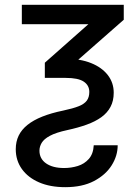

<svg xmlns="http://www.w3.org/2000/svg" viewBox="-20 -566 582 803"><path d="M71.3 -545.9H497.6V-483.4L220.7 -240.2H167.5V-303.7L349.6 -464.8H71.3ZM145 64Q145 98.1 172.9 117.4Q200.7 136.7 248 136.7Q277.8 136.7 305.4 128.2Q333 119.6 351.6 98.6Q370.1 77.6 372.1 41.5H472.2Q472.2 85.4 447 125.5Q421.9 165.5 373 191.2Q324.2 216.8 252.9 216.8Q189.9 216.8 143.6 196.8Q97.2 176.8 71.5 140.9Q45.9 105 45.9 58.1Q45.9 26.4 58.1 1.2Q70.3 -23.9 95 -43.7Q119.6 -63.5 157 -78.4Q194.3 -93.3 244.1 -103.5Q285.6 -112.3 309.3 -121.8Q333 -131.3 343.3 -145.5Q353.5 -159.7 353.5 -181.6Q353.5 -209 330.3 -224.6Q307.1 -240.2 254.9 -240.2H215.3L221.2 -320.3H254.9Q315.9 -320.3 360.8 -302.2Q405.8 -284.2 430.7 -252.2Q455.6 -220.2 455.6 -178.2Q455.6 -144 442.1 -118.9Q428.7 -93.8 403.6 -75.7Q378.4 -57.6 342.5 -44.7Q306.6 -31.7 261.7 -22Q213.9 -11.7 188.7 2Q163.6 15.6 154.3 31.5Q145 47.4 145 64Z"/></svg>

Font: Inter Variable LoSnoCo
Style: Regular
Weight: 400
Designer: Rasmus Andersson
Foundry: rsms
Version: Version 4.000;git-a52131595; featfreeze: case,dlig,ss01,ss02